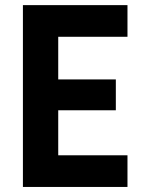

<svg xmlns="http://www.w3.org/2000/svg" viewBox="-20 -740 572 760"><path d="M70.7 0V-719.7H484.6V-594.4H210.5V-425.6H438.5V-303.5H210.5V-125.3H484.6V0Z"/></svg>

Font: Reddit Sans
Style: Regular
Weight: 400
Designer: Stephen Hutchings
Foundry: Reddit
Version: Version 1.014